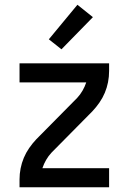

<svg xmlns="http://www.w3.org/2000/svg" viewBox="-20 -786 540 806"><path d="M62 0V-33Q62 -56 66.5 -79Q71 -102 80 -123.5Q89 -145 102.5 -164.5Q116 -184 132 -201L304 -375Q317 -389 326.5 -405.5Q336 -422 342 -440H62V-520H438V-488Q438 -464 433.5 -441Q429 -418 420 -396.5Q411 -375 397.5 -355.5Q384 -336 368 -319L196 -145Q183 -131 173.5 -114.5Q164 -98 158 -80H438V0ZM238 -579 185 -621 305 -766 370 -714Z"/></svg>

Font: Iosevka Term Curly Medium
Style: Regular
Weight: 500
Designer: Belleve Invis
Foundry: Belleve Invis
Version: Version 32.3.0